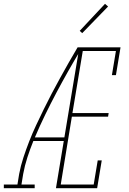

<svg xmlns="http://www.w3.org/2000/svg" viewBox="-54 -982 674 1002"><path d="M-34 0V-19H37L46 -74Q54 -117 68 -159.5Q82 -202 98.5 -244.5Q115 -287 134.5 -328.5Q154 -370 174 -411Q194 -452 215.5 -493Q237 -534 259.5 -574.5Q282 -615 304.5 -655Q327 -695 351 -735H360L359 -730L369 -725Q335 -669 303 -612.5Q271 -556 240.5 -498.5Q210 -441 181.5 -382.5Q153 -324 128 -265H282L279 -246H120Q103 -204 89 -161Q75 -118 67 -74L58 -19H127V0ZM238 0 360 -735H575L551 -590H530L551 -716H378L324 -392H513L510 -373H321L263 -19H435L456 -145H477L453 0ZM375 -809 362 -821 494 -962 510 -948Z"/></svg>

Font: Iosevka Curly Slab ThExObl
Style: Regular
Weight: 100
Width: 7
Italic angle: -9°
Monospace: yes
Designer: Belleve Invis
Foundry: Belleve Invis
Version: Version 11.1.0; ttfautohint (v1.8.3)